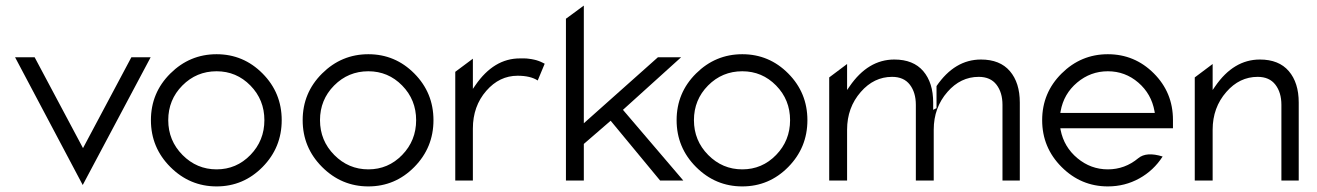

<svg xmlns="http://www.w3.org/2000/svg" viewBox="-20 -656 4711 687"><path d="M276 6 34 -451H104L277 -126L450 -451H519Z M919.5 -58.5Q851 11 755 11Q659 11 589.5 -58.5Q520 -128 520 -226Q520 -324 589.5 -393Q659 -462 755 -462Q851 -462 919.5 -393Q988 -324 988 -226Q988 -128 919.5 -58.5ZM755 -401Q683 -401 632.5 -350Q582 -299 582 -226Q582 -153 633 -101.5Q684 -50 755 -50Q826 -50 876 -101.5Q926 -153 926 -226Q926 -299 876 -350Q826 -401 755 -401Z M1462.5 -58.5Q1394 11 1298 11Q1202 11 1132.5 -58.5Q1063 -128 1063 -226Q1063 -324 1132.5 -393Q1202 -462 1298 -462Q1394 -462 1462.5 -393Q1531 -324 1531 -226Q1531 -128 1462.5 -58.5ZM1298 -401Q1226 -401 1175.5 -350Q1125 -299 1125 -226Q1125 -153 1176 -101.5Q1227 -50 1298 -50Q1369 -50 1419 -101.5Q1469 -153 1469 -226Q1469 -299 1419 -350Q1369 -401 1298 -401Z M1672 -10H1609V-399L1672 -446V-338L1681 -351Q1747 -447 1840 -447Q1849 -447 1856.5 -447Q1864 -447 1870.5 -446Q1877 -445 1881.5 -444.5Q1886 -444 1891.5 -442.5Q1897 -441 1899.5 -440.5Q1902 -440 1907 -438Q1912 -436 1913.5 -435.5Q1915 -435 1921 -432Q1927 -429 1929 -428L1904 -368Q1878 -385 1832 -385Q1767 -385 1720 -331Q1672 -276 1672 -196Z M2069 -10H2005V-589L2069 -636V-215L2334 -451H2417L2209 -263L2425 -10H2342L2165 -224L2069 -141Z M2800.5 -58.5Q2732 11 2636 11Q2540 11 2470.5 -58.5Q2401 -128 2401 -226Q2401 -324 2470.5 -393Q2540 -462 2636 -462Q2732 -462 2800.5 -393Q2869 -324 2869 -226Q2869 -128 2800.5 -58.5ZM2636 -401Q2564 -401 2513.5 -350Q2463 -299 2463 -226Q2463 -153 2514 -101.5Q2565 -50 2636 -50Q2707 -50 2757 -101.5Q2807 -153 2807 -226Q2807 -299 2757 -350Q2707 -401 2636 -401Z M3011 -10H2947V-379L3011 -427V-334L3020 -347Q3086 -443 3180 -443Q3248 -443 3283.5 -401.5Q3319 -360 3319 -289V-263L3331 -269V-348Q3396 -443 3490 -443Q3558 -443 3593.5 -401.5Q3629 -360 3629 -289V-10H3567V-281Q3567 -325 3545.5 -353Q3524 -381 3482 -381Q3417 -381 3370 -327Q3321 -271 3321 -192V-10H3257V-281Q3257 -325 3235.5 -353Q3214 -381 3172 -381Q3107 -381 3060 -327Q3011 -271 3011 -192Z M3944 11Q3848 11 3778.5 -58.5Q3709 -128 3709 -226Q3709 -324 3778.5 -393Q3848 -462 3944 -462Q4040 -462 4108.5 -393.5Q4177 -325 4177 -227V-197H3774L3775 -191Q3787 -130 3835 -90Q3883 -50 3944 -50Q4005 -50 4053 -90Q4082 -114 4140 -96Q4108 -46 4056.5 -17.5Q4005 11 3944 11ZM3775 -258 3774 -252H4112L4111 -258Q4100 -320 4053 -360.5Q4006 -401 3944 -401Q3882 -401 3834 -360.5Q3786 -320 3775 -258Z M4319 -10H4255V-379L4319 -427V-334L4328 -347Q4394 -443 4488 -443Q4556 -443 4591.5 -401.5Q4627 -360 4627 -289V-10H4565V-281Q4565 -325 4543.5 -353Q4522 -381 4480 -381Q4415 -381 4368 -327Q4319 -271 4319 -192Z"/></svg>

Font: Charger Pro
Style: Lit
Weight: 300
Designer: Jasper
Foundry: Cannot Into Space Fonts
Version: Version 1.09